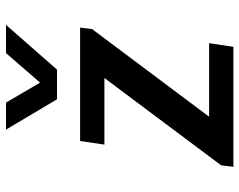

<svg xmlns="http://www.w3.org/2000/svg" viewBox="-99 -699 798 640"><g transform="rotate(-90 300.0 -379.0)"><path d="M64 0 69 -41 360 -430H138L150 -511H528L523 -471L231 -81H476L464 0ZM537 -758 388 -588H289L188 -758H278L370 -601H307L443 -758Z"/></g></svg>

Font: Chivo Mono Medium
Style: Italic
Weight: 500
Italic angle: -8.05°
Monospace: yes
Designer: Hector Gatti
Foundry: Omnibus-Type
Version: Version 1.008